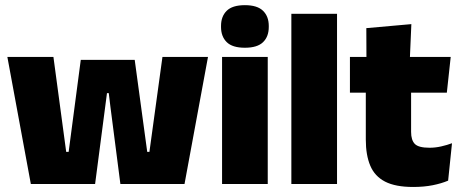

<svg xmlns="http://www.w3.org/2000/svg" viewBox="-20 -713 1782 744"><path d="M99.5 0 8.5 -492.5H187L236.5 -124.5H246L293 -481H502L550.5 -124.5H559L609.5 -492.5H786L695 0H446.5L407.5 -302L401.5 -352H394.5L388 -302L348.5 0Z M840.5 0V-492.5H1017.5V0ZM929 -528Q880.5 -528 858.5 -549.8Q836.5 -571.5 836.5 -608.5V-612.5Q836.5 -649.5 858.5 -671.2Q880.5 -693 929 -693Q977 -693 999.2 -671.2Q1021.5 -649.5 1021.5 -612.5V-608.5Q1021.5 -571 999.2 -549.5Q977 -528 929 -528Z M1109 0V-659.5H1286V0Z M1581 11.5Q1512.5 11.5 1472.2 -9.2Q1432 -30 1414.8 -71Q1397.5 -112 1397.5 -172V-436H1573V-202Q1573 -170 1587.5 -155.2Q1602 -140.5 1644.5 -140.5Q1667.5 -140.5 1690.2 -145.8Q1713 -151 1731.5 -158L1716.5 -13Q1690.5 -2 1656.5 4.8Q1622.5 11.5 1581 11.5ZM1336 -354V-492.5H1726.5L1711.5 -354ZM1400 -480.5 1399.5 -604 1574 -619.5 1568 -480.5Z"/></svg>

Font: Anek Latin ExtraBold
Style: Regular
Weight: 800
Designer: Yesha Goshar
Foundry: Ek Type
Version: Version 1.003